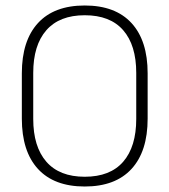

<svg xmlns="http://www.w3.org/2000/svg" viewBox="-20 -669 617 699"><path d="M288.5 10Q177 10 118.2 -54Q59.5 -118 59.5 -237V-402Q59.5 -521 118.2 -585Q177 -649 288.5 -649Q400 -649 458.8 -585Q517.5 -521 517.5 -402V-237Q517.5 -118 458.8 -54Q400 10 288.5 10ZM288.5 -25.5Q381 -25.5 428.5 -80.2Q476 -135 476 -236V-403.5Q476 -504.5 428.5 -559Q381 -613.5 288.5 -613.5Q196.5 -613.5 148.8 -559Q101 -504.5 101 -403.5V-236Q101 -135 148.8 -80.2Q196.5 -25.5 288.5 -25.5Z"/></svg>

Font: Anek Telugu Medium ExtraLight
Style: Regular
Weight: 250
Version: Version 1.003